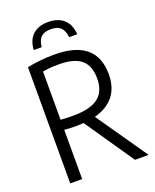

<svg xmlns="http://www.w3.org/2000/svg" viewBox="-169 -1038 918 1135"><g transform="rotate(-20 290.0 -471.0)"><path d="M72 0V-731.5Q110.5 -738.5 152 -743.2Q193.5 -748 243 -748Q507 -748 507 -529Q507 -445.5 465 -393.2Q423 -341 343.5 -320L565 0H479.5L268.5 -308Q248 -306.5 226 -306.5Q200 -306.5 182 -307.2Q164 -308 147 -309.5V0ZM223.5 -370Q333 -370 383.5 -408.5Q434 -447 434 -529Q434 -608 390 -646.2Q346 -684.5 247.5 -684.5Q218 -684.5 194.8 -682.5Q171.5 -680.5 147 -676.5V-373Q169.5 -371.5 186.2 -370.8Q203 -370 223.5 -370ZM138.5 -814.5Q143 -877.5 178.2 -909.5Q213.5 -941.5 275 -941.5Q336 -941.5 372 -909.2Q408 -877 412.5 -814.5H362Q356.5 -858 336 -877Q315.5 -896 275 -896Q234 -896 213.5 -877Q193 -858 189 -814.5Z"/></g></svg>

Font: Encode Sans Cnd
Style: Regular
Weight: 400
Width: 3
Designer: Multiple Designers
Foundry: Impallari Type
Version: Version 3.002; ttfautohint (v1.8.3) -l 8 -r 50 -G 200 -x 14 